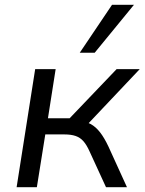

<svg xmlns="http://www.w3.org/2000/svg" viewBox="-20 -777 600 797"><path d="M49 0 126 -490H211L179 -286H269L464 -490H560L335 -252L310 -275Q337 -273 357.5 -261.5Q378 -250 395.5 -227.5Q413 -205 430 -169L507 0H420L352 -148Q340 -175 326.5 -190.5Q313 -206 294 -212.5Q275 -219 248 -219H168L133 0ZM311 -558 445 -757H536L373 -558Z"/></svg>

Font: Nunito Sans 10pt
Style: Italic
Weight: 400
Italic angle: -9°
Designer: Vernon Adams
Foundry: Vernon Adams
Version: Version 3.101;gftools[0.9.27]